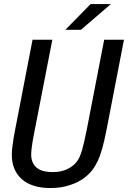

<svg xmlns="http://www.w3.org/2000/svg" viewBox="-20 -928 642 962"><path d="M307.6 -778.8H385.7L535.6 -907.7H434.1ZM232.9 14.2C268.6 14.2 300.3 9.3 330.1 -0.5C357.9 -9.3 386.2 -23.4 409.2 -42C434.6 -62.5 454.6 -88.4 470.7 -123.5C484.4 -153.3 498 -196.3 514.2 -279.8L601.1 -729H502L415 -279.8C406.2 -234.9 397.9 -199.7 391.1 -176.3C382.8 -147.9 376 -134.3 369.1 -124C356.4 -105 338.4 -90.8 316.9 -80.6C295.4 -70.3 273.4 -65.9 244.6 -65.9C207 -65.9 180.7 -73.2 163.1 -88.4C146.5 -102.5 136.2 -125 136.2 -152.8C136.2 -172.4 141.1 -211.9 150.9 -259.8C152.8 -269 154.3 -275.4 154.8 -279.8L242.2 -729H143.1L56.2 -279.8C49.8 -247.1 47.4 -233.4 43.5 -203.6C40.5 -181.6 39.1 -169.4 39.1 -153.8C39.1 -101.1 56.2 -59.1 89.8 -29.8C123.5 -0.5 171.4 14.2 232.9 14.2Z"/></svg>

Font: Hack
Style: Oblique
Weight: 400
Italic angle: -12°
Monospace: yes
Designer: Christopher Simpkins
Foundry: Christopher Simpkins
Version: Version 2.010